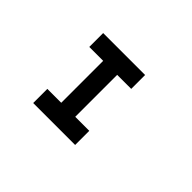

<svg xmlns="http://www.w3.org/2000/svg" viewBox="-95 -927 1078 1078"><g transform="rotate(45 444.5 -388.0)"><path d="M222.7 -110.4Q222.7 -138.7 222.7 -222.7Q250 -222.7 333 -222.7Q333 -305.7 333 -555.7Q305.7 -555.7 222.7 -555.7Q222.7 -583 222.7 -666Q305.7 -666 555.7 -666Q555.7 -638.7 555.7 -555.7Q527.3 -555.7 444.3 -555.7Q444.3 -471.7 444.3 -222.7Q471.7 -222.7 555.7 -222.7Q555.7 -194.3 555.7 -110.4Q471.7 -110.4 222.7 -110.4Z"/></g></svg>

Font: leko majuna
Style: pona
Weight: 400
Designer: Kelsey Higham
Version: Version 2.0